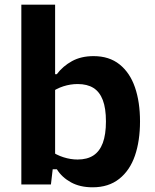

<svg xmlns="http://www.w3.org/2000/svg" viewBox="-20 -785 660 817"><path d="M207.9 -96.2 196.7 0H70.8V-765H214.5V-96.2ZM374.2 12Q320.2 12 281.7 -9.3Q243.1 -30.6 222.1 -64.6H192.9V-144.8Q220.2 -125.2 250.4 -115.8Q280.6 -106.2 310 -106.2Q350.8 -106.2 377.4 -123.5Q404 -140.8 417.4 -176.6Q430.8 -212.5 430.8 -268.4Q430.8 -324.1 417.5 -359Q404.2 -394 377.8 -410.7Q351.2 -427.4 310.3 -427.4Q279.8 -427.4 249.8 -417.8Q219.8 -408.2 192.9 -388.6V-469.2H221.6Q247.6 -503.6 286.4 -524.9Q325.2 -546.2 378.2 -546.2Q444.8 -546.2 488.9 -510.8Q533 -475.4 554.4 -413.1Q575.8 -350.8 575.8 -268.4Q575.8 -185.7 554.2 -122.7Q532.6 -59.8 487.3 -23.9Q442 12 374.2 12Z"/></svg>

Font: Monaspace Neon Var ExtraLight
Style: Regular
Weight: 200
Designer: Riley Cran and the Lettermatic Team
Version: Version 1.200 (Monaspace Neon Var)